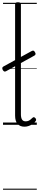

<svg xmlns="http://www.w3.org/2000/svg" viewBox="-27 -1116 349 1717"><path d="M192 17Q152 17 130 -8Q108 -33 108 -82V-1077Q108 -1087 114 -1091.5Q120 -1096 133 -1096Q147 -1096 153.5 -1091.5Q160 -1087 160 -1077V-94Q160 -63 170 -47Q180 -31 202 -31Q213 -31 223 -34Q233 -37 243 -44.5Q253 -52 263 -62Q269 -68 275.5 -68Q282 -68 289 -60Q294 -55 295.5 -48.5Q297 -42 293 -35Q282 -19 265.5 -7.5Q249 4 230 10.5Q211 17 192 17ZM27 -479Q17 -474 10.5 -477Q4 -480 -2 -490Q-7 -499 -6.5 -507.5Q-6 -516 3 -521L257 -660Q267 -665 273.5 -662.5Q280 -660 285 -650Q292 -640 291 -632.5Q290 -625 281 -619ZM0 571H302V581H0ZM0 -20H302V0H0ZM0 -505H302V-500H0ZM0 -1091H302V-1081H0Z"/></svg>

Font: Playwrite PT Guides
Style: Regular
Weight: 400
Designer: Veronika Burian, José Scaglione
Foundry: TypeTogether
Version: Version 1.003